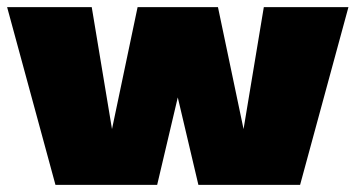

<svg xmlns="http://www.w3.org/2000/svg" viewBox="-29 -520 1000 540"><path d="M713 -500H951L815 0H529L471 -246L413 0H127L-9 -500H229L286 -157L358 -500H584L656 -157Z"/></svg>

Font: Elaine Sans Black
Style: Regular
Weight: 900
Designer: Wei Huang
Foundry: Wei Huang
Version: Version 2.001;December 24, 2019;FontCreator 12.0.0.2547 64-b